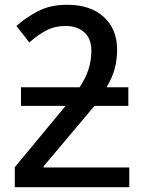

<svg xmlns="http://www.w3.org/2000/svg" viewBox="-20 -785 610 805"><path d="M262 -765Q359 -765 415 -714Q471 -663 471 -577Q471 -535 461 -497.5Q451 -460 427 -419H518V-341H376L163 -88V-83H522V0H42V-84L255 -341H68V-419H314Q341 -461 352 -497Q363 -533 363 -573Q363 -623 333.5 -649.5Q304 -676 256 -676Q209 -676 174 -657.5Q139 -639 103 -607L49 -676Q86 -710 138 -737.5Q190 -765 262 -765Z"/></svg>

Font: Noto Sans Medium
Style: Regular
Weight: 500
Designer: Monotype Design Team
Foundry: Monotype Imaging Inc.
Version: Version 2.007